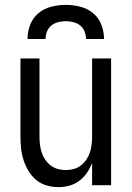

<svg xmlns="http://www.w3.org/2000/svg" viewBox="-20 -760 540 788"><path d="M220 8Q195 8 171 1Q147 -6 128.5 -21.5Q110 -37 97 -58.5Q84 -80 76.5 -103.5Q69 -127 66.5 -151.5Q64 -176 64 -200V-520H142V-200Q142 -183 144 -166.5Q146 -150 151 -134.5Q156 -119 165.5 -105Q175 -91 188 -81Q201 -71 217 -66.5Q233 -62 250 -62Q267 -62 283 -66.5Q299 -71 312 -81Q325 -91 334.5 -105Q344 -119 349 -134.5Q354 -150 356 -166.5Q358 -183 358 -200V-520H436V0H358V-91Q350 -70 337 -51Q324 -32 305.5 -18Q287 -4 264.5 2Q242 8 220 8ZM93 -600Q93 -630 104 -658.5Q115 -687 138 -706Q161 -725 190.5 -732.5Q220 -740 250 -740Q280 -740 309.5 -732.5Q339 -725 362 -706Q385 -687 396 -658.5Q407 -630 407 -600H333Q333 -616 327 -631Q321 -646 309 -655.5Q297 -665 281.5 -669Q266 -673 250 -673Q234 -673 218.5 -669Q203 -665 191 -655.5Q179 -646 173 -631Q167 -616 167 -600Z"/></svg>

Font: Iosevka Fuck
Style: Regular
Weight: 400
Monospace: yes
Designer: Belleve Invis
Foundry: Belleve Invis
Version: Version 28.0.7; ttfautohint (v1.8.3)